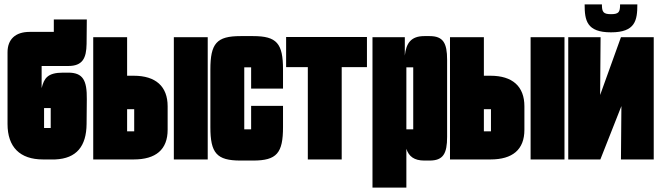

<svg xmlns="http://www.w3.org/2000/svg" viewBox="-20 -720 2989 867"><path d="M229 0C326 -4 370 -60 371 -160L372 -272C373 -357 355 -392 288 -392H265C194 -392 179 -366 168 -322V-422H288C353 -422 370 -457 371 -522L372 -632H223V-576H114C49 -576 14 -542 14 -484V-160C14 -56 70 0 174 0ZM179 -232H209V-142H179Z M401 0H584C683 0 737 -44 737 -134V-240C737 -330 683 -378 584 -378H554V-552H401ZM918 -552H765V0H918ZM554 -227H586V-127H554Z M1114 -136H1083V-416H1114V-320H1258V-406C1258 -524 1230 -557 1123 -557H1066C958 -557 930 -524 930 -406V-146C930 -29 958 5 1066 5H1123C1230 5 1258 -29 1258 -146V-242H1114Z M1523 -417H1637V-553H1272V-417H1370V0H1523Z M1815 127V-48C1826 -14 1850 5 1896 5H1920C1981 5 1999 -26 1999 -102V-450C1999 -526 1981 -557 1920 -557H1896C1836 -557 1814 -525 1808 -469V-552H1662V127ZM1846 -136H1815V-416H1846Z M2012 0H2195C2294 0 2348 -44 2348 -134V-240C2348 -330 2294 -378 2195 -378H2165V-552H2012ZM2529 -552H2376V0H2529ZM2165 -227H2197V-127H2165Z M2739 -656C2704 -656 2698 -666 2698 -700H2620C2620 -628 2629 -574 2739 -574C2849 -574 2858 -628 2858 -700H2780C2780 -666 2775 -656 2739 -656ZM2932 -552H2784L2690 -291L2692 -552H2546V0H2691L2786 -241L2784 0H2932Z"/></svg>

Font: Queering Heavy
Style: Bold
Weight: 900
Designer: Adam Naccarato
Foundry: adamnac
Version: Version 2.000;hotconv 1.0.109;makeotfexe 2.5.65596